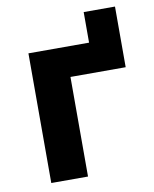

<svg xmlns="http://www.w3.org/2000/svg" viewBox="-76 -708 615 767"><g transform="rotate(-10 231.5 -325.0)"><path d="M70 0V-526H316V-650H443V-404H219V0Z"/></g></svg>

Font: Ubuntu Sans ExtraBold
Style: Regular
Weight: 800
Designer: Dalton Maag Ltd
Foundry: Dalton Maag Ltd
Version: Version 1.006; ttfautohint (v1.8.4.7-5d5b)